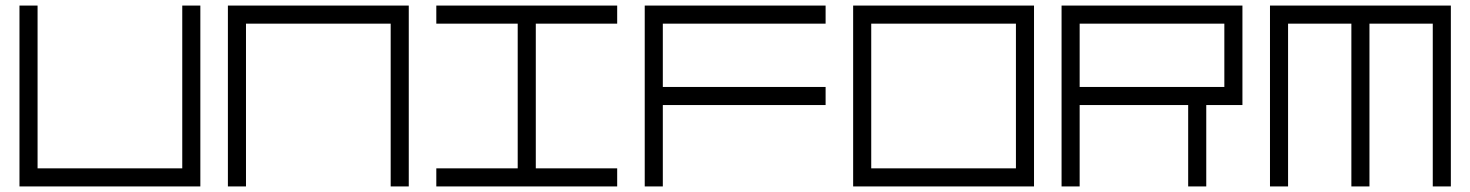

<svg xmlns="http://www.w3.org/2000/svg" viewBox="-20 -670 5283 690"><path d="M635 -65V-650H700V0H635H115H50V-650H115V-65ZM635 -65Z M864 -585V0H799V-650H864H1384H1449V0H1384V-585ZM864 -585Z M1905.5 -65H2198V0H1548V-65H1840.5V-585H1548V-650H2198V-585H1905.5ZM1905.5 -65Z M2362 -585V-357.5H2947V-292.5H2362V0H2297V-585V-650H2947V-585ZM2362 -585Z M3111 -65H3631V-585H3111ZM3111 0H3046V-650H3111H3631H3696V0H3631ZM3111 0Z M3860 -650H3795V0H3860V-292.5H4250V0H4315V-292.5H4445V-325V-650H4380ZM3860 -585H4380V-357.5H3860ZM3860 -585Z M4901.5 -585V0H4836.5V-585H4609V0H4544V-650H4609H5129H5194V0H5129V-585ZM4901.5 -585Z"/></svg>

Font: skuare
Style: Regular
Weight: 400
Designer: Dinesh Verma
Version: 0.0.1;FontRapid 1.4.1